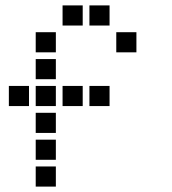

<svg xmlns="http://www.w3.org/2000/svg" viewBox="-20 -708 640 715"><path d="M214 -688Q213 -688 213 -688Q213 -688 213 -687V-614Q213 -613 213 -613Q213 -613 214 -613H287Q288 -613 288 -613Q288 -613 288 -614V-687Q288 -688 288 -688Q288 -688 287 -688ZM314 -688Q313 -688 313 -688Q313 -688 313 -687V-614Q313 -613 313 -613Q313 -613 314 -613H387Q388 -613 388 -613Q388 -613 388 -614V-687Q388 -688 388 -688Q388 -688 387 -688ZM114 -588Q113 -588 113 -588Q113 -588 113 -587V-514Q113 -513 113 -513Q113 -513 114 -513H187Q188 -513 188 -513Q188 -513 188 -514V-587Q188 -588 188 -588Q188 -588 187 -588ZM414 -588Q413 -588 413 -588Q413 -588 413 -587V-514Q413 -513 413 -513Q413 -513 414 -513H487Q488 -513 488 -513Q488 -513 488 -514V-587Q488 -588 488 -588Q488 -588 487 -588ZM114 -488Q113 -488 113 -488Q113 -488 113 -487V-414Q113 -413 113 -413Q113 -413 114 -413H187Q188 -413 188 -413Q188 -413 188 -414V-487Q188 -488 188 -488Q188 -488 187 -488ZM14 -388Q13 -388 13 -388Q13 -388 13 -387V-314Q13 -313 13 -313Q13 -313 14 -313H87Q88 -313 88 -313Q88 -313 88 -314V-387Q88 -388 88 -388Q88 -388 87 -388ZM114 -388Q113 -388 113 -388Q113 -388 113 -387V-314Q113 -313 113 -313Q113 -313 114 -313H187Q188 -313 188 -313Q188 -313 188 -314V-387Q188 -388 188 -388Q188 -388 187 -388ZM214 -388Q213 -388 213 -388Q213 -388 213 -387V-314Q213 -313 213 -313Q213 -313 214 -313H287Q288 -313 288 -313Q288 -313 288 -314V-387Q288 -388 288 -388Q288 -388 287 -388ZM314 -388Q313 -388 313 -388Q313 -388 313 -387V-314Q313 -313 313 -313Q313 -313 314 -313H387Q388 -313 388 -313Q388 -313 388 -314V-387Q388 -388 388 -388Q388 -388 387 -388ZM114 -288Q113 -288 113 -288Q113 -288 113 -287V-214Q113 -213 113 -213Q113 -213 114 -213H187Q188 -213 188 -213Q188 -213 188 -214V-287Q188 -288 188 -288Q188 -288 187 -288ZM114 -188Q113 -188 113 -188Q113 -188 113 -187V-114Q113 -113 113 -113Q113 -113 114 -113H187Q188 -113 188 -113Q188 -113 188 -114V-187Q188 -188 188 -188Q188 -188 187 -188ZM114 -88Q113 -88 113 -88Q113 -88 113 -87V-14Q113 -13 113 -13Q113 -13 114 -13H187Q188 -13 188 -13Q188 -13 188 -14V-87Q188 -88 188 -88Q188 -88 187 -88Z"/></svg>

Font: Doto Black
Style: Bold
Weight: 700
Monospace: yes
Version: Version 1.000